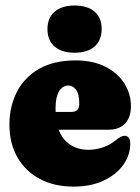

<svg xmlns="http://www.w3.org/2000/svg" viewBox="-20 -682 518 712"><path d="M465.5 -288Q465.5 -246.5 443.8 -223.8Q422 -201 383 -201H141V-267H245Q274 -267 274 -297.5Q274 -334 261.8 -349.5Q249.5 -365 233.5 -365Q220.5 -365 209.8 -356.5Q199 -348 192.5 -329Q186 -310 186 -278Q186 -201 219.2 -163.8Q252.5 -126.5 308.5 -126.5Q333.5 -126.5 360 -135Q386.5 -143.5 408 -161Q420 -171 428 -174.8Q436 -178.5 442.5 -178.5Q451 -178.5 457 -171.5Q463 -164.5 463 -148.5Q463 -107.5 437.5 -71.2Q412 -35 364.8 -12.5Q317.5 10 253 10Q181 10 127.5 -18.5Q74 -47 44.5 -98.8Q15 -150.5 15 -219.5Q15 -287.5 42.8 -341.5Q70.5 -395.5 125.2 -426.8Q180 -458 260 -458Q324.5 -458 370.5 -434.8Q416.5 -411.5 441 -372.8Q465.5 -334 465.5 -288ZM256.5 -486.5Q209 -486.5 182.5 -509.2Q156 -532 156 -574.5Q156 -615.5 182.5 -638.5Q209 -661.5 256.5 -661.5Q305 -661.5 331 -638.5Q357 -615.5 357 -574.5Q357 -533 331 -509.8Q305 -486.5 256.5 -486.5Z"/></svg>

Font: Fraunces 144pt S100 Black
Style: Regular
Weight: 900
Version: Version 1.000